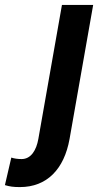

<svg xmlns="http://www.w3.org/2000/svg" viewBox="-20 -548 399 781"><path d="M68 99C52 99 38 97 26 93L0 205C20 211 35 213 61 213C171 213 241 140 263 17L359 -528H232L136 17C128 63 106 99 68 99Z"/></svg>

Font: Asimov
Style: NarIt
Weight: 500
Designer: Google
Version: Version 2.000980; 2014